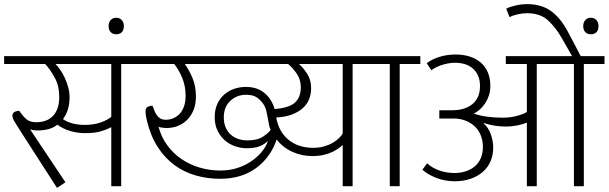

<svg xmlns="http://www.w3.org/2000/svg" viewBox="-30 -902 2948 930"><path d="M287 -19 246 8 64 -275Q47 -301 38.5 -316Q30 -331 30 -342Q30 -353 39.5 -359Q49 -365 63 -365L76 -348Q92 -327 107 -318.5Q122 -310 145 -310Q199 -310 228 -342Q257 -374 257 -432Q257 -486 235 -526Q213 -566 189 -592H-10V-630H657V-592H557V0H509V-286Q489 -275 459 -266Q429 -257 381 -257Q345 -257 310 -267.5Q275 -278 248 -298Q229 -283 204.5 -276.5Q180 -270 150 -270Q142 -270 132 -271.5Q122 -273 116 -275ZM380 -297Q423 -297 456.5 -308.5Q490 -320 509 -336V-592H239Q250 -581 262 -563.5Q274 -546 284 -524.5Q294 -503 300.5 -479Q307 -455 307 -430Q307 -368 275 -325Q295 -311 322 -304Q349 -297 380 -297Z M496 -776Q496 -793 506 -804.5Q516 -816 533 -816Q550 -816 560 -804.5Q570 -793 570 -776Q570 -756 560 -746Q550 -736 533 -736Q516 -736 506 -746.5Q496 -757 496 -776Z M1678 -592V0H1630V-200Q1624 -194 1612 -185Q1600 -176 1582 -167Q1564 -158 1539 -152Q1514 -146 1483 -146Q1433 -146 1387.5 -166Q1342 -186 1310 -226Q1281 -140 1210.5 -88Q1140 -36 1036 -36Q975 -36 918.5 -52Q862 -68 815.5 -102Q769 -136 734.5 -189Q700 -242 682 -316Q681 -320 678 -334.5Q675 -349 675 -364Q675 -381 688 -386Q701 -391 709 -389Q714 -377 718.5 -365Q723 -353 730 -343.5Q737 -334 747 -328Q757 -322 774 -322Q792 -322 809 -329Q826 -336 839.5 -350Q853 -364 861 -386Q869 -408 869 -437Q869 -485 853 -524Q837 -563 814 -592H637V-630H1778V-592ZM865 -592Q885 -565 902 -525Q919 -485 919 -434Q919 -400 908.5 -372Q898 -344 879 -324Q860 -304 834 -293Q808 -282 778 -282Q767 -282 756 -283.5Q745 -285 738 -288Q751 -238 780 -198.5Q809 -159 848.5 -132Q888 -105 936.5 -90.5Q985 -76 1038 -76Q1079 -76 1115.5 -87Q1152 -98 1182 -117.5Q1212 -137 1234 -162Q1256 -187 1267 -216Q1266 -216 1266 -216.5Q1266 -217 1265 -217Q1252 -204 1228.5 -194Q1205 -184 1165 -184Q1138 -184 1110.5 -193Q1083 -202 1061 -220.5Q1039 -239 1024.5 -267.5Q1010 -296 1010 -335Q1010 -370 1022 -397Q1034 -424 1055 -443Q1076 -462 1103.5 -471.5Q1131 -481 1161 -481Q1215 -481 1250.5 -452Q1286 -423 1300 -374Q1370 -379 1398.5 -405Q1427 -431 1427 -479Q1427 -515 1409.5 -542Q1392 -569 1366 -592ZM1630 -592H1418Q1439 -574 1458 -544.5Q1477 -515 1477 -474Q1477 -446 1467 -421Q1457 -396 1436 -377.5Q1415 -359 1383 -347Q1351 -335 1308 -333Q1320 -264 1367.5 -225Q1415 -186 1487 -186Q1516 -186 1540 -193Q1564 -200 1582 -210.5Q1600 -221 1612 -233Q1624 -245 1630 -255ZM1163 -443Q1117 -443 1085.5 -413.5Q1054 -384 1054 -334Q1054 -304 1064 -282.5Q1074 -261 1090.5 -247.5Q1107 -234 1127 -228Q1147 -222 1168 -222Q1216 -222 1243 -239.5Q1270 -257 1281 -273Q1275 -285 1272.5 -300Q1270 -315 1267 -331Q1264 -347 1260.5 -362.5Q1257 -378 1250 -391Q1239 -411 1218.5 -427Q1198 -443 1163 -443Z M1858 -592H1758V-630H2006V-592H1906V0H1858Z M2037 -596Q2062 -615 2098.5 -626.5Q2135 -638 2177 -638Q2213 -638 2244 -628.5Q2275 -619 2297.5 -600Q2320 -581 2332.5 -552.5Q2345 -524 2345 -486Q2345 -460 2338 -439Q2331 -418 2319.5 -401Q2308 -384 2294 -371.5Q2280 -359 2265 -352Q2296 -341 2332 -336.5Q2368 -332 2405 -332Q2443 -332 2475.5 -341Q2508 -350 2522 -360V-592H2420V-630H2741L2692 -716Q2660 -772 2622.5 -805Q2585 -838 2524 -838Q2501 -838 2477 -832.5Q2453 -827 2438 -819L2422 -860Q2439 -869 2467.5 -875.5Q2496 -882 2524 -882Q2594 -882 2641 -847Q2688 -812 2723 -744L2783 -630H2898V-592H2798V0H2750V-592H2570V0H2522V-308Q2503 -300 2475.5 -294.5Q2448 -289 2422 -289Q2364 -289 2314 -306L2313 -304Q2336 -284 2347.5 -251Q2359 -218 2359 -188Q2359 -150 2345.5 -119.5Q2332 -89 2307 -68Q2282 -47 2248 -35.5Q2214 -24 2173 -24Q2125 -24 2083 -40.5Q2041 -57 2016 -80L2039 -111Q2064 -88 2098.5 -76Q2133 -64 2172 -64Q2200 -64 2225 -72Q2250 -80 2269 -95.5Q2288 -111 2298.5 -135Q2309 -159 2309 -191Q2309 -218 2300 -243Q2291 -268 2273 -286.5Q2255 -305 2228 -316.5Q2201 -328 2165 -328H2098V-368H2162Q2222 -368 2258.5 -398Q2295 -428 2295 -485Q2295 -514 2285.5 -535.5Q2276 -557 2259.5 -571Q2243 -585 2221 -591.5Q2199 -598 2174 -598Q2147 -598 2116 -589Q2085 -580 2059 -562Z M2795 -776Q2795 -793 2805 -804.5Q2815 -816 2832 -816Q2849 -816 2859 -804.5Q2869 -793 2869 -776Q2869 -756 2859 -746Q2849 -736 2832 -736Q2815 -736 2805 -746.5Q2795 -757 2795 -776Z"/></svg>

Font: Mukta ExtraLight
Style: Regular
Weight: 275
Designer: Girish Dalvi and Yashodeep Gholap
Foundry: Ek Type
Version: Version 2.538;PS 1.002;hotconv 16.6.51;makeotf.lib2.5.65220;